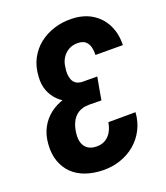

<svg xmlns="http://www.w3.org/2000/svg" viewBox="-135 -814 794 917"><g transform="rotate(-20 262.0 -355.5)"><path d="M342.8 -340.3 261.2 -340.8Q224.6 -341.8 192.9 -354.5Q161.1 -367.2 138.2 -389.6Q115.2 -412.1 103 -443.6Q90.8 -475.1 93.8 -513.7Q96.2 -564.5 116.7 -603.5Q137.2 -642.6 170.4 -668.9Q203.6 -695.3 246.3 -708.7Q289.1 -722.2 336.9 -720.7Q395.5 -719.2 438.2 -692.9Q481 -666.5 503.2 -621.3Q525.4 -576.2 523.4 -519L384.3 -519.5Q385.3 -541 380.6 -559.6Q376 -578.1 363 -589.6Q350.1 -601.1 325.2 -602.1Q298.3 -602.5 277.8 -591.1Q257.3 -579.6 244.4 -559.1Q231.4 -538.6 229 -511.7Q226.1 -496.6 226.8 -480.5Q227.5 -464.4 232.9 -451.2Q238.3 -438 249.3 -429.9Q260.3 -421.9 279.8 -420.4L357.4 -419.9ZM253.9 -384.3 350.6 -383.8 336.9 -305.7 272.9 -306.6Q239.7 -306.2 218 -292Q196.3 -277.8 184.6 -252.9Q172.9 -228 169.9 -196.8Q167 -171.9 173.3 -151.4Q179.7 -130.9 196.8 -118.9Q213.9 -106.9 240.7 -106.9Q268.1 -106.4 287.1 -118.7Q306.2 -130.9 317.4 -151.4Q328.6 -171.9 332.5 -196.8L470.7 -197.3Q467.3 -148.9 447 -110.1Q426.8 -71.3 393.8 -43.9Q360.8 -16.6 319.1 -2.7Q277.3 11.2 230 10.3Q182.6 9.3 143.6 -4.4Q104.5 -18.1 77.6 -44.2Q50.8 -70.3 37.1 -108.2Q23.4 -146 26.9 -195.3Q30.3 -242.7 49.6 -278.1Q68.8 -313.5 99.6 -337.2Q130.4 -360.8 169.9 -372.6Q209.5 -384.3 253.9 -384.3Z"/></g></svg>

Font: Roboto Condensed
Style: Bold Italic
Weight: 700
Italic angle: -12°
Designer: Christian Robertson
Foundry: Google
Version: Version 3.0